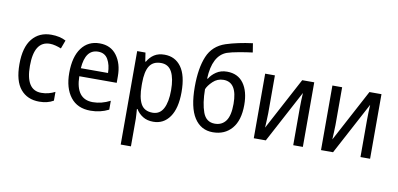

<svg xmlns="http://www.w3.org/2000/svg" viewBox="-87 -1049 3261 1572"><g transform="rotate(10 1543.5 -262.5)"><path d="M379 -19V-92Q354 -79 325.5 -71.5Q297 -64 265 -64Q136 -64 136 -266Q136 -472 267 -472Q289 -472 314 -465.5Q339 -459 361 -450L387 -520Q336 -547 265 -547Q165 -547 107 -476Q49 -405 49 -265Q49 -125 105.5 -57.5Q162 10 261 10Q330 10 379 -19Z M463 -265Q463 -139 520.5 -64.5Q578 10 687 10Q769 10 838 -25V-99Q766 -62 694 -62Q552 -62 549 -252H860V-307Q860 -411 810 -478.5Q760 -546 668 -546Q572 -546 517.5 -472.5Q463 -399 463 -265ZM776 -319H550Q561 -477 667 -477Q723 -477 749 -431.5Q775 -386 776 -319Z M1309 -269Q1309 -171 1280 -116.5Q1251 -62 1191 -62Q1122 -62 1093.5 -113.5Q1065 -165 1065 -267V-286Q1065 -382 1094.5 -428.5Q1124 -475 1190 -475Q1252 -475 1280.5 -421Q1309 -367 1309 -269ZM1065 -464H1060L1049 -537H980V240H1065V10Q1065 -7 1063 -29Q1061 -51 1060 -70H1065Q1086 -35 1122 -12.5Q1158 10 1209 10Q1295 10 1345.5 -62Q1396 -134 1396 -269Q1396 -408 1345.5 -477.5Q1295 -547 1207 -547Q1156 -547 1121.5 -525Q1087 -503 1065 -464Z M1704 10Q1803 10 1861.5 -58Q1920 -126 1920 -255Q1920 -368 1872.5 -433.5Q1825 -499 1735 -499Q1683 -499 1645.5 -473.5Q1608 -448 1589 -415H1583Q1591 -608 1705 -650Q1741 -662 1803 -673Q1865 -684 1914 -690L1902 -765Q1778 -749 1682 -718Q1577 -683 1536 -585Q1495 -487 1495 -332Q1495 -159 1550 -74.5Q1605 10 1704 10ZM1581 -326Q1593 -357 1630 -392.5Q1667 -428 1718 -428Q1832 -428 1832 -248Q1832 -150 1799.5 -106Q1767 -62 1708 -62Q1636 -62 1609 -135.5Q1582 -209 1581 -326Z M2044 -537V0H2144L2376 -435Q2374 -409 2373 -370.5Q2372 -332 2372 -305V0H2452V-537H2352L2120 -102Q2121 -129 2123 -164Q2125 -199 2125 -223V-537Z M2603 -537V0H2703L2935 -435Q2933 -409 2932 -370.5Q2931 -332 2931 -305V0H3011V-537H2911L2679 -102Q2680 -129 2682 -164Q2684 -199 2684 -223V-537Z"/></g></svg>

Font: Noto Sans UI SemiCondensed
Style: Regular
Weight: 400
Width: 4
Designer: Monotype Design Team
Foundry: Monotype Imaging Inc.
Version: 1.001